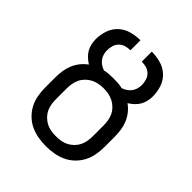

<svg xmlns="http://www.w3.org/2000/svg" viewBox="-203 -867 1006 1006"><g transform="rotate(45 300.0 -363.5)"><path d="M300 8Q271 8 242 3Q213 -2 187 -14Q161 -26 139.5 -46.5Q118 -67 104.5 -92.5Q91 -118 85.5 -147Q80 -176 80 -205V-282Q80 -306 83.5 -330.5Q87 -355 96.5 -378Q106 -401 121.5 -420.5Q137 -440 157 -454Q141 -464 127.5 -476.5Q114 -489 105 -504.5Q96 -520 92 -538Q88 -556 88 -574Q88 -607 99 -639.5Q110 -672 134.5 -694.5Q159 -717 191.5 -726Q224 -735 258 -735V-661Q240 -661 223 -656Q206 -651 193.5 -638.5Q181 -626 176 -608.5Q171 -591 171 -574Q171 -560 175 -546Q179 -532 187.5 -520.5Q196 -509 208 -501Q220 -493 234 -488Q250 -492 266.5 -493Q283 -494 300 -494Q317 -494 333.5 -493Q350 -492 366 -488Q380 -493 392 -501Q404 -509 412.5 -520.5Q421 -532 425 -546Q429 -560 429 -574Q429 -591 424 -608.5Q419 -626 406.5 -638.5Q394 -651 377 -656Q360 -661 342 -661V-735Q376 -735 408.5 -726Q441 -717 465.5 -694.5Q490 -672 501 -639.5Q512 -607 512 -574Q512 -556 508 -538Q504 -520 495 -504.5Q486 -489 472.5 -476.5Q459 -464 443 -454Q463 -440 478.5 -420.5Q494 -401 503.5 -378Q513 -355 516.5 -330.5Q520 -306 520 -282V-205Q520 -176 514.5 -147Q509 -118 495.5 -92.5Q482 -67 460.5 -46.5Q439 -26 413 -14Q387 -2 358 3Q329 8 300 8ZM300 -66Q319 -66 337 -69Q355 -72 371.5 -80.5Q388 -89 401.5 -102.5Q415 -116 423 -132.5Q431 -149 434 -167.5Q437 -186 437 -205V-282Q437 -300 434 -318.5Q431 -337 423 -353.5Q415 -370 401.5 -383.5Q388 -397 371.5 -405.5Q355 -414 337 -417.5Q319 -421 300 -421Q281 -421 263 -417.5Q245 -414 228.5 -405.5Q212 -397 198.5 -383.5Q185 -370 177 -353.5Q169 -337 166 -318.5Q163 -300 163 -282V-205Q163 -186 166 -167.5Q169 -149 177 -132.5Q185 -116 198.5 -102.5Q212 -89 228.5 -80.5Q245 -72 263 -69Q281 -66 300 -66Z"/></g></svg>

Font: Iosevka Extended
Style: Regular
Weight: 400
Width: 7
Monospace: yes
Designer: Belleve Invis
Foundry: Belleve Invis
Version: Version 32.5.0; ttfautohint (v1.8.4)